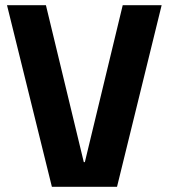

<svg xmlns="http://www.w3.org/2000/svg" viewBox="-20 -720 650 740"><path d="M7 -700H157L303 -95H307L453 -700H603L431 0H180Z"/></svg>

Font: Pathway Extreme SemiCondensed
Style: Bold
Weight: 700
Width: 4
Version: Version 1.001;gftools[0.9.26]